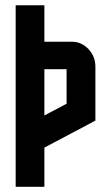

<svg xmlns="http://www.w3.org/2000/svg" viewBox="-20 -715 415 735"><path d="M234.9 -317.9V-450.2H149.9V-272.9ZM149.9 0H40V-694.8H149.9V-555.2H254.9Q292 -555.2 318.4 -527.3Q345.2 -499 345.2 -460V-253.4L149.9 -149.9Z"/></svg>

Font: Horta
Style: Regular
Weight: 600
Width: 3
Version: Version 0.11